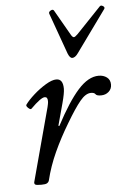

<svg xmlns="http://www.w3.org/2000/svg" viewBox="-52 -743 516 795"><g transform="rotate(-5 206.0 -346.0)"><path d="M88 13Q67 13 62.5 10Q58 7 59 0L141 -305Q142 -310 143.5 -316.5Q145 -323 145 -330Q145 -347 133 -347Q117 -347 74 -304Q70 -300 60.5 -309Q51 -318 55 -323Q68 -341 92 -362.5Q116 -384 142.5 -400Q169 -416 187 -416Q215 -416 215 -375Q215 -357 204 -316L179 -224L183 -223Q234 -320 277 -368Q320 -416 363 -416Q383 -416 397 -405.5Q411 -395 411 -375Q411 -357 398 -345.5Q385 -334 366 -334Q348 -334 343.5 -341Q339 -348 325 -348Q303 -348 279.5 -319.5Q256 -291 221 -232Q186 -174 160 -117Q134 -60 120 -2Q118 5 111.5 9Q105 13 88 13ZM261 -499Q251 -499 243 -519L182 -689Q179 -697 189 -702.5Q199 -708 203 -700L262 -597Q269 -584 275 -584Q280 -584 291 -595L393 -702Q398 -707 406.5 -701.5Q415 -696 410 -689L285 -516Q273 -499 261 -499Z"/></g></svg>

Font: Junicode
Style: Italic
Weight: 400
Italic angle: -11°
Designer: Peter S. Baker
Version: Version 2.100; ttfautohint (v1.8.4)